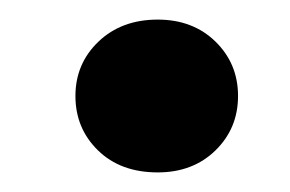

<svg xmlns="http://www.w3.org/2000/svg" viewBox="-20 -424 296 196"><path d="M141 -248Q103 -248 80 -270.5Q57 -293 57 -326Q57 -359 80.5 -381.5Q104 -404 141 -404Q177 -404 200 -381.5Q223 -359 223 -326Q223 -293 200 -270.5Q177 -248 141 -248Z"/></svg>

Font: DM Sans 16pt
Style: Bold Italic
Weight: 700
Italic angle: -10°
Version: Version 4.004;gftools[0.9.30]